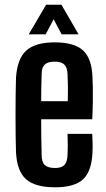

<svg xmlns="http://www.w3.org/2000/svg" viewBox="-20 -788 451 816"><path d="M267 -219H372Q373 -205 373.5 -182Q374 -159 373 -141Q370 -61 333.5 -26.5Q297 8 214 8Q129 8 90.5 -26.5Q52 -61 48 -141Q47 -170 46.5 -211.5Q46 -253 46 -298Q46 -343 46.5 -385Q47 -427 48 -457Q53 -538 91.5 -573Q130 -608 213 -608Q295 -608 332.5 -574Q370 -540 373 -461Q374 -448 374.5 -419Q375 -390 374.5 -353.5Q374 -317 372 -281H155Q155 -244 155.5 -207Q156 -170 157 -130Q157 -99 170.5 -86.5Q184 -74 214 -74Q241 -74 253.5 -86.5Q266 -99 267 -130Q269 -162 267 -219ZM213 -526Q183 -526 170 -513.5Q157 -501 157 -473Q156 -441 155.5 -413.5Q155 -386 155 -358H268Q269 -398 268.5 -429Q268 -460 267 -473Q266 -501 253.5 -513.5Q241 -526 213 -526ZM102 -642 176 -768H241L314 -642H242L208 -706L174 -642Z"/></svg>

Font: Big Shoulders Display
Style: Bold
Weight: 700
Designer: Patric King
Foundry: XO Type Co
Version: Version 1.000; ttfautohint (v1.8.2)